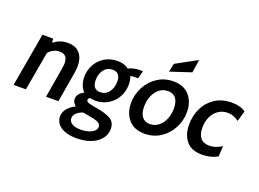

<svg xmlns="http://www.w3.org/2000/svg" viewBox="-138 -1091 2255 1674"><g transform="rotate(20 989.5 -253.5)"><path d="M95 -497H195L197 -460Q228 -483 259.5 -494.5Q291 -506 329 -506Q404 -506 441 -461.5Q478 -417 478 -340Q478 -322 468.5 -261.5Q459 -201 424 0H309Q339 -172 350.5 -242.5Q362 -313 362 -325Q362 -369 344 -389.5Q326 -410 287 -410Q227 -410 186 -361L122 0H8Z M482 120Q482 82 507.5 48.5Q533 15 582 -9Q567 -20 558.5 -35.5Q550 -51 550 -68Q550 -117 611 -148Q587 -171 575 -205Q563 -239 563 -277Q563 -337 591 -389.5Q619 -442 671 -474Q723 -506 790 -506Q856 -506 894 -474Q912 -484 940.5 -491Q969 -498 1000 -498H1028L1008 -425H967Q955 -425 938 -422Q951 -389 951 -343Q951 -284 923 -231.5Q895 -179 843 -146.5Q791 -114 724 -114Q698 -114 672 -120Q658 -110 658 -97Q658 -81 682.5 -73.5Q707 -66 770 -55Q841 -44 888.5 -17.5Q936 9 936 74Q936 122 905 162.5Q874 203 816 226.5Q758 250 681 250Q613 250 568 231.5Q523 213 502.5 183.5Q482 154 482 120ZM848 -334Q848 -420 775 -420Q725 -420 695.5 -381Q666 -342 666 -285Q666 -243 684 -220.5Q702 -198 738 -198Q788 -198 818 -238Q848 -278 848 -334ZM831 92Q831 62 797 48.5Q763 35 704 27Q663 20 660 19Q626 30 603 51.5Q580 73 580 101Q580 131 609 149Q638 167 690 167Q749 167 790 145.5Q831 124 831 92Z M1024 -203Q1024 -282 1061 -352Q1098 -422 1163 -464Q1228 -506 1309 -506Q1406 -506 1458 -446Q1510 -386 1510 -293Q1510 -214 1473 -144Q1436 -74 1371 -32Q1306 10 1225 10Q1128 10 1076 -50Q1024 -110 1024 -203ZM1392 -284Q1392 -345 1367 -377.5Q1342 -410 1293 -410Q1249 -410 1214.5 -383.5Q1180 -357 1161 -311.5Q1142 -266 1142 -212Q1142 -151 1167 -118Q1192 -85 1240 -85Q1284 -85 1319 -112Q1354 -139 1373 -184.5Q1392 -230 1392 -284ZM1258 -650 1454 -757 1436 -636 1242 -572Z M1564 -200Q1564 -281 1597.5 -351Q1631 -421 1696 -463.5Q1761 -506 1851 -506Q1930 -506 1979 -471L1951 -373Q1901 -410 1850 -410Q1798 -410 1760 -383.5Q1722 -357 1702 -312.5Q1682 -268 1682 -213Q1682 -152 1709 -118.5Q1736 -85 1793 -85Q1848 -85 1907 -123L1901 -25Q1840 10 1758 10Q1659 10 1611.5 -48Q1564 -106 1564 -200Z"/></g></svg>

Font: Cabin SemiBold
Style: Italic
Weight: 600
Italic angle: -7°
Designer: Pablo Impallari
Foundry: Pablo Impallari. http://www.impallari.com Igino Marini. http://www.ikern.com
Version: Version 2.200